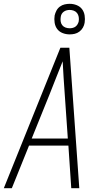

<svg xmlns="http://www.w3.org/2000/svg" viewBox="-24 -985 544 1005"><path d="M-4 0 292 -735H339L391 0H349L334 -223H128L38 0ZM331 -260 315 -490Q312 -534 309 -577.5Q306 -621 304 -664Q287 -621 269.5 -577.5Q252 -534 235 -490L142 -260ZM341 -805Q321 -805 303.5 -812Q286 -819 275.5 -833Q265 -847 262 -866Q259 -885 262 -904Q265 -917 271.5 -929.5Q278 -942 289.5 -950.5Q301 -959 314.5 -962Q328 -965 341 -965Q360 -965 377.5 -958Q395 -951 405.5 -937Q416 -923 419 -904Q422 -885 419 -866Q417 -853 410 -840.5Q403 -828 391.5 -819.5Q380 -811 367 -808Q354 -805 341 -805ZM341 -837Q348 -837 356.5 -839Q365 -841 371.5 -846Q378 -851 382 -858Q386 -865 388 -873Q390 -885 388 -896.5Q386 -908 379.5 -916.5Q373 -925 362.5 -929Q352 -933 341 -933Q333 -933 325 -931Q317 -929 310 -924Q303 -919 299 -912Q295 -905 294 -897Q292 -885 293.5 -873.5Q295 -862 301.5 -853.5Q308 -845 318.5 -841Q329 -837 341 -837Z"/></svg>

Font: Iosevka SS04 XLt Obl
Style: Regular
Weight: 200
Italic angle: -9°
Monospace: yes
Designer: Belleve Invis
Foundry: Belleve Invis
Version: Version 19.0.0; ttfautohint (v1.8.4)